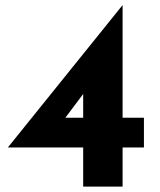

<svg xmlns="http://www.w3.org/2000/svg" viewBox="-20 -691 593 711"><path d="M10 -145V-146L433 -671H434V-255H513V-145H434V0H288V-145ZM288 -343 222 -255H288Z"/></svg>

Font: Reem Kufi
Style: Bold
Weight: 700
Designer: Khaled Hosny
Version: Version 1.001